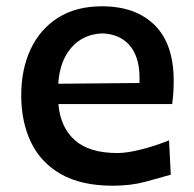

<svg xmlns="http://www.w3.org/2000/svg" viewBox="-20 -572 610 605"><path d="M335.9 13.2Q235.8 13.2 171.9 -23.4Q107.9 -60.1 77.4 -124.3Q46.9 -188.5 46.9 -271.5Q46.9 -353.5 76.4 -416.7Q106 -480 162.8 -516.1Q219.7 -552.2 301.3 -552.2Q407.2 -552.2 467.3 -492.9Q527.3 -433.6 527.3 -317.4Q527.3 -295.9 526.1 -278.6Q524.9 -261.2 522.5 -244.1H164.1Q169.9 -171.9 215.1 -130.9Q260.3 -89.8 350.1 -89.8Q380.9 -89.8 426 -101.3Q471.2 -112.8 512.7 -129.9L518.1 -21.5Q485.4 -12.2 439 0.5Q392.6 13.2 335.9 13.2ZM419.4 -310.5Q422.9 -384.8 392.1 -424.6Q361.3 -464.4 302.7 -466.8Q241.7 -464.4 204.8 -421.9Q168 -379.4 163.6 -308.1Z"/></svg>

Font: Pinar-DS3-FD SemiBold
Style: Regular
Weight: 600
Designer: Amin Abedi
Version: Version 3.000